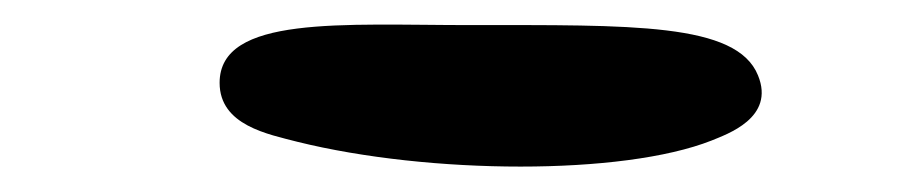

<svg xmlns="http://www.w3.org/2000/svg" viewBox="-20 -938 723 153"><path d="M547 -826C559 -831 598 -844 584 -878C567 -920 483 -918 355 -918C253 -918 155 -926 155 -872C155 -838 194 -831 217 -825C322 -799 476 -798 547 -826Z"/></svg>

Font: Venom Sans
Style: Bd
Weight: 700
Version: Version 1.001